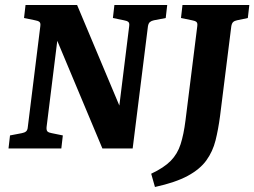

<svg xmlns="http://www.w3.org/2000/svg" viewBox="-20 -593 1016 767"><path d="M14 0 20 -52 67 -61Q78 -63 84 -68Q90 -73 91 -85L141 -488Q143 -501 137.5 -505.5Q132 -510 120 -512L76 -521L82 -573H288L472 -135L452 -133L496 -488Q498 -501 492.5 -505.5Q487 -510 475 -512L431 -521L437 -573H648L642 -521L595 -512Q585 -510 579 -505Q573 -500 571 -488L510 0H389L192 -470L214 -472L166 -85Q165 -72 170 -67.5Q175 -63 187 -61L231 -52L225 0ZM976 -573 970 -521 927 -512Q917 -510 911.5 -505Q906 -500 904 -488L859 -129Q852 -76 841 -32Q830 12 804.5 47.5Q779 83 730 109.5Q681 136 599 154L584 101Q635 77 662 49.5Q689 22 701.5 -17Q714 -56 721 -112L768 -488Q770 -501 764.5 -505.5Q759 -510 747 -512L703 -521L709 -573Z"/></svg>

Font: Rasa
Style: Italic
Weight: 400
Italic angle: -7.10001°
Designer: Anna Giedrys (Yrsa+Rasa design), David Brezina (Yrsa art-direction, Rasa art-direction, design)
Foundry: Rosetta Type Foundry
Version: Version 2.004